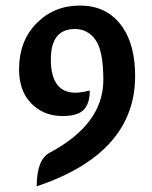

<svg xmlns="http://www.w3.org/2000/svg" viewBox="-20 -449 543 684"><path d="M264.6 -429.2Q363.3 -429.2 416.5 -352.5Q461.4 -287.1 461.4 -178.2Q461.4 97.2 110.8 214.8Q110.8 119.6 156.7 95.2Q348.1 -6.8 348.1 -164.1Q348.1 -268.1 320.3 -306.9Q292.5 -345.7 247.1 -345.7Q161.1 -345.7 161.1 -237.8Q161.1 -118.7 249 -118.7Q267.6 -118.7 299.8 -126.5Q299.8 -79.1 277.8 -57.4Q255.9 -35.6 203.1 -35.6Q135.7 -35.6 91.8 -80.1Q47.9 -124.5 47.9 -202.1Q47.9 -302.7 110.1 -366Q172.4 -429.2 264.6 -429.2Z"/></svg>

Font: ALMAS
Style: Bold
Weight: 700
Designer: ALMAS Font/ by Husham Jawad Kadhim, derived from the Bainsely font by/ Paul James MIller
Foundry: High-Logic / Made with FontCreator
Version: Version 1.411;September 19, 2021;FontCreator 14.0.0.2814 32-